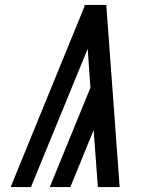

<svg xmlns="http://www.w3.org/2000/svg" viewBox="-20 -755 640 775"><path d="M264 0H181L345 -401L334 -558L105 0H23L321 -729V-735H409L463 0H375L358 -230Z"/></svg>

Font: Iosevka Medium Extended
Style: Italic
Weight: 500
Width: 7
Italic angle: -9°
Monospace: yes
Designer: Belleve Invis
Foundry: Belleve Invis
Version: Version 32.5.0; ttfautohint (v1.8.4)